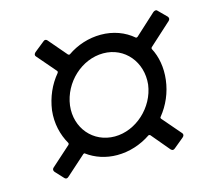

<svg xmlns="http://www.w3.org/2000/svg" viewBox="-74 -616 688 629"><g transform="rotate(-15 269.5 -302.0)"><path d="M476 -301C481 -342 474 -380 458 -410C457 -412 458 -415 459 -416L535 -485C539 -489 540 -494 536 -499L508 -527C505 -531 499 -530 494 -526L423 -461C422 -460 419 -459 417 -460C388 -485 350 -499 308 -499C267 -499 227 -486 194 -463C192 -462 189 -463 188 -464L135 -526C132 -530 126 -531 122 -527L87 -499C82 -494 81 -489 85 -485L140 -421C141 -420 141 -417 140 -415C113 -383 96 -344 90 -301C85 -257 95 -217 114 -184C115 -182 114 -179 113 -178L46 -118C42 -114 42 -109 46 -104L72 -76C76 -72 81 -72 86 -77L152 -136C153 -137 156 -138 157 -137C185 -116 221 -104 259 -104C300 -104 340 -117 374 -140C376 -141 379 -140 380 -139L432 -77C437 -72 441 -72 446 -76L480 -104C486 -109 486 -114 483 -118L428 -182C427 -183 426 -186 428 -188C454 -220 471 -259 476 -301ZM151 -301C161 -377 227 -438 300 -438C373 -438 424 -376 416 -301C406 -226 339 -165 267 -165C194 -165 142 -226 151 -301Z"/></g></svg>

Font: Barlow Semi Condensed
Style: Italic
Weight: 400
Width: 4
Italic angle: -7°
Designer: Jeremy Tribby
Foundry: Tribby Type
Version: Version 1.422;hotconv 1.0.109;makeotfexe 2.5.65596